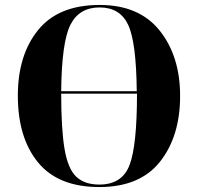

<svg xmlns="http://www.w3.org/2000/svg" viewBox="-20 -745 799 775"><path d="M381 10Q545 10 626 -92.5Q707 -195 707 -358Q707 -518 624.5 -621.5Q542 -725 382 -725Q216 -725 134 -624Q52 -523 52 -359Q52 -189 133.5 -89.5Q215 10 381 10ZM227 -377Q229 -576 264.5 -645.5Q300 -715 382 -715Q464 -715 497 -645.5Q530 -576 532 -377ZM381 0Q321 0 287.5 -32Q254 -64 240.5 -144Q227 -224 227 -367H533Q533 -158 503 -79Q473 0 381 0Z"/></svg>

Font: Noto Serif Display SemiCondensed Extra
Style: Regular
Weight: 800
Width: 4
Designer: Monotype Design Team
Foundry: Monotype Imaging Inc.
Version: Version 1.900